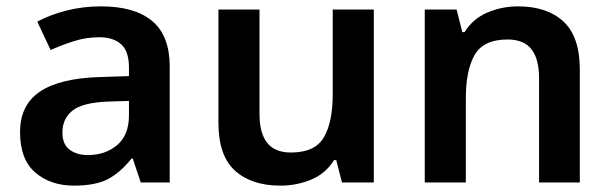

<svg xmlns="http://www.w3.org/2000/svg" viewBox="-20 -573 1918 603"><path d="M297 -553Q403 -553 458 -507Q513 -461 513 -364V0H422L397 -75H393Q358 -31 319 -10.5Q280 10 212 10Q139 10 91 -31Q43 -72 43 -158Q43 -243 105 -285Q167 -327 292 -331L385 -334V-361Q385 -412 360.5 -434Q336 -456 292 -456Q251 -456 213 -444Q175 -432 139 -416L97 -505Q138 -527 189.5 -540Q241 -553 297 -553ZM320 -254Q239 -251 207.5 -225.5Q176 -200 176 -157Q176 -120 198.5 -103Q221 -86 256 -86Q311 -86 348 -117.5Q385 -149 385 -210V-256Z M1154 -543V0H1054L1036 -70H1029Q1003 -28 957.5 -9Q912 10 861 10Q770 10 718 -37Q666 -84 666 -188V-543H795V-215Q795 -155 819 -124.5Q843 -94 894 -94Q969 -94 997 -141.5Q1025 -189 1025 -278V-543Z M1607 -553Q1698 -553 1749.5 -505.5Q1801 -458 1801 -354V0H1673V-327Q1673 -388 1649 -418.5Q1625 -449 1574 -449Q1499 -449 1471 -401Q1443 -353 1443 -264V0H1314V-543H1414L1432 -472H1439Q1465 -514 1510.5 -533.5Q1556 -553 1607 -553Z"/></svg>

Font: Noto Sans Adlam Unjoined SemiBold
Style: Regular
Weight: 600
Version: Version 3.001